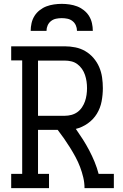

<svg xmlns="http://www.w3.org/2000/svg" viewBox="-20 -975 640 995"><path d="M38 0V-74H95V-662H38V-735H316Q343 -735 370.5 -729.5Q398 -724 422 -710Q446 -696 464.5 -674.5Q483 -653 494 -627.5Q505 -602 509 -574Q513 -546 513 -518Q513 -484 506.5 -449.5Q500 -415 482 -385.5Q464 -356 435 -335.5Q406 -315 373 -307Q392 -280 409.5 -252.5Q427 -225 442.5 -195.5Q458 -166 470.5 -135.5Q483 -105 491 -74H570V0H418Q418 -28 411.5 -55.5Q405 -83 395 -109.5Q385 -136 371.5 -161Q358 -186 343 -210Q328 -234 312 -257Q296 -280 279 -302H177V-74H234V0ZM316 -375Q333 -375 350 -379.5Q367 -384 381 -394Q395 -404 405 -419Q415 -434 420.5 -450Q426 -466 428.5 -483.5Q431 -501 431 -518Q431 -536 428.5 -553Q426 -570 420.5 -586.5Q415 -603 405 -617.5Q395 -632 381 -642.5Q367 -653 350 -657Q333 -661 316 -661H177V-375ZM139 -815Q139 -835 143.5 -855Q148 -875 158.5 -892Q169 -909 185.5 -922Q202 -935 220.5 -942Q239 -949 259.5 -952Q280 -955 300 -955Q320 -955 340.5 -952Q361 -949 379.5 -942Q398 -935 414.5 -922Q431 -909 441.5 -892Q452 -875 456.5 -855Q461 -835 461 -815H379Q379 -830 373 -843.5Q367 -857 355.5 -866Q344 -875 329.5 -878Q315 -881 300 -881Q285 -881 270.5 -878Q256 -875 244.5 -866Q233 -857 227 -843.5Q221 -830 221 -815Z"/></svg>

Font: Iosevka Curly Slab Extended
Style: Regular
Weight: 400
Width: 7
Monospace: yes
Designer: Belleve Invis
Foundry: Belleve Invis
Version: Version 11.1.0; ttfautohint (v1.8.3)